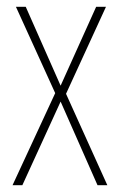

<svg xmlns="http://www.w3.org/2000/svg" viewBox="-20 -547 354 567"><path d="M143 -272 27 -527H56L159 -294L264 -527H293L175 -270L297 0H268L159 -247L46 0H17Z"/></svg>

Font: Noto Sans Gurmukhi ExtraCondensed Thin
Style: Regular
Weight: 100
Width: 2
Designer: Jelle Bosma - Monotype Design Team
Foundry: Monotype Imaging Inc.
Version: Version 2.004; ttfautohint (v1.8.4.7-5d5b)